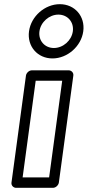

<svg xmlns="http://www.w3.org/2000/svg" viewBox="-20 -875 420 920"><path d="M259.8 -805C304 -805 335 -769.2 329 -725C323 -680.8 282.4 -645 238.2 -645C194 -645 163 -680.8 169 -725C175 -769.2 215.6 -805 259.8 -805ZM266.6 -855C194.8 -855 128.7 -796.8 119 -725C109.3 -653.2 159.6 -595 231.4 -595C303.2 -595 369.3 -653.2 379 -725C388.7 -796.8 338.4 -855 266.6 -855ZM104.4 -513 35 0C33 15.1 45.9 25 56.6 25H233.6C248.8 25 260.5 10.7 262 0L331.4 -513C333.4 -528.1 320.5 -538 309.7 -538H132.7C117.6 -538 105.8 -523.7 104.4 -513ZM151 -488H278L215.4 -25H88.4Z"/></svg>

Font: Hussar Techniczny
Style: Bold 
Weight: 700
Foundry: Cannot Into Space Fonts
Version: Version 0.77